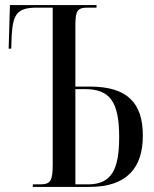

<svg xmlns="http://www.w3.org/2000/svg" viewBox="-20 -734 606 754"><path d="M109 0H332C479 0 541 -76 541 -201C541 -329 481 -394 333 -394H276V-629C276 -691 282 -704 325 -704H359V-714H19L14 -543H24L26 -596C31 -680 49 -704 125 -704H187V-88C187 -23 178 -10 137 -10H109ZM326 -10H276V-384H314C411 -384 448 -335 448 -196C448 -70 419 -10 326 -10Z"/></svg>

Font: Noto Serif Display ExtraCondensed
Style: Regular
Weight: 400
Width: 2
Designer: Monotype Design Team
Foundry: Monotype Imaging Inc.
Version: Version 2.009